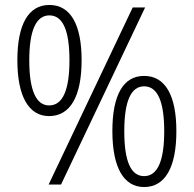

<svg xmlns="http://www.w3.org/2000/svg" viewBox="-20 -744 781 774"><path d="M179 -724C94 -724 50 -645 50 -501C50 -357 95 -276 178 -276C263 -276 309 -355 309 -501C309 -646 264 -724 179 -724ZM565 -714H515L176 0H226ZM179 -682C234 -682 260 -620 260 -501C260 -381 233 -319 178 -319C125 -319 98 -381 98 -501C98 -622 126 -682 179 -682ZM561 -438C477 -438 433 -361 433 -216C433 -68 479 10 561 10C645 10 691 -68 691 -215C691 -360 646 -438 561 -438ZM561 -396C616 -396 642 -333 642 -215C642 -97 616 -34 561 -34C507 -34 481 -95 481 -215C481 -336 508 -396 561 -396Z"/></svg>

Font: Noto Sans Ethiopic SemiCondensed Light
Style: Regular
Weight: 300
Width: 4
Designer: Monotype Design Team
Foundry: Monotype Imaging Inc.
Version: Version 2.102